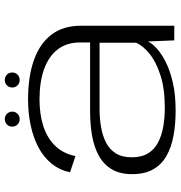

<svg xmlns="http://www.w3.org/2000/svg" viewBox="3 -731 734 780"><g transform="rotate(-90 370.0 -341.0)"><path d="M311 5.5Q376 5.5 425.2 -6Q474.5 -17.5 509 -35.2Q543.5 -53 564 -72Q584.5 -91 591.5 -107L596 0H655.5V-379Q655.5 -451.5 619.2 -499Q583 -546.5 516 -570.2Q449 -594 356 -594Q299.5 -594 250 -583.2Q200.5 -572.5 161.2 -551.8Q122 -531 95.8 -499Q69.5 -467 60 -423.5L126 -401.5Q136 -451 167 -483.2Q198 -515.5 246.2 -531.5Q294.5 -547.5 356.5 -547.5Q427 -547.5 478.8 -529Q530.5 -510.5 559 -474Q587.5 -437.5 587.5 -382.5V-342H307.5Q254.5 -342 208 -333.8Q161.5 -325.5 126.5 -306Q91.5 -286.5 72 -253.5Q52.5 -220.5 52.5 -171Q52.5 -120 72 -85.8Q91.5 -51.5 127 -31.5Q162.5 -11.5 209.2 -3Q256 5.5 311 5.5ZM322.5 -38.5Q282 -38.5 245.8 -44.8Q209.5 -51 181.2 -65.8Q153 -80.5 137 -106.5Q121 -132.5 121 -173Q121 -212 137.2 -237.8Q153.5 -263.5 181.2 -277.5Q209 -291.5 244.2 -297.5Q279.5 -303.5 317 -303.5H586.5V-155Q574.5 -127 541 -100Q507.5 -73 453 -55.8Q398.5 -38.5 322.5 -38.5ZM276.5 -628Q288.5 -628 297.5 -636.8Q306.5 -645.5 306.5 -658Q306.5 -671 297.5 -679.8Q288.5 -688.5 276.5 -688.5Q263 -688.5 254.2 -679.8Q245.5 -671 245.5 -658Q245.5 -645.5 254.2 -636.8Q263 -628 276.5 -628ZM434.5 -628Q448 -628 456.8 -636.8Q465.5 -645.5 465.5 -658Q465.5 -671 456.8 -679.8Q448 -688.5 434.5 -688.5Q422 -688.5 413.2 -679.8Q404.5 -671 404.5 -658Q404.5 -645.5 413.2 -636.8Q422 -628 434.5 -628Z"/></g></svg>

Font: Anybody Expanded Light
Style: Regular
Weight: 300
Width: 7
Version: Version 1.113;gftools[0.9.25]